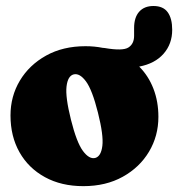

<svg xmlns="http://www.w3.org/2000/svg" viewBox="-20 -612 594 640"><path d="M265 -458Q295 -458 322.5 -452.5Q325.5 -452.5 328.5 -452Q389.5 -441.5 408.2 -453.8Q427 -466 427 -492.5V-518.5Q427 -554 444 -573Q461 -592 491.5 -592Q524 -592 539 -571.2Q554 -550.5 554 -512.5Q554 -465.5 525.2 -432.8Q496.5 -400 444 -390Q475 -359 491.5 -316.2Q508 -273.5 508 -222.5Q508 -159 476.8 -106.5Q445.5 -54 389.2 -22.8Q333 8.5 258 8.5Q184.5 8.5 129.8 -21.5Q75 -51.5 45 -104.5Q15 -157.5 15 -227Q15 -291 46.2 -343.2Q77.5 -395.5 133.8 -426.8Q190 -458 265 -458ZM297.5 -85.5Q317 -91 321.2 -126Q325.5 -161 306.5 -236.5Q287.5 -312.5 266.5 -340.8Q245.5 -369 225.5 -364Q206 -359 201.8 -324Q197.5 -289 216.5 -213Q235.5 -137 256.5 -108.8Q277.5 -80.5 297.5 -85.5Z"/></svg>

Font: Fraunces 144pt SuperSoft Black
Style: Regular
Weight: 900
Version: Version 1.000;[b76b70a41]